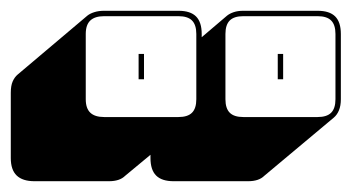

<svg xmlns="http://www.w3.org/2000/svg" viewBox="-28 -977 652 356"><path d="M303 -760Q320 -760 328 -768Q336 -776 336 -793V-914Q336 -931 328 -939Q320 -947 303 -947H165Q148 -947 139.5 -939Q131 -931 131 -914V-793Q131 -776 139.5 -768Q148 -760 165 -760ZM561 -760Q578 -760 586 -768Q594 -776 594 -793V-914Q594 -931 586 -939Q578 -947 561 -947H423Q406 -947 398 -939Q390 -931 390 -914V-793Q390 -776 398 -768Q406 -760 423 -760ZM239 -830H229V-877H239ZM497 -830H487V-877H497ZM251 -690 204 -651Q199 -646 191.5 -643.5Q184 -641 174 -641H36Q14 -641 3 -651.5Q-8 -662 -8 -684V-805Q-8 -818 -4.5 -826Q-1 -834 5 -839L134 -948Q139 -952 147 -954.5Q155 -957 165 -957H303Q325 -957 335.5 -946.5Q346 -936 346 -914V-908L393 -948Q398 -952 405.5 -954.5Q413 -957 423 -957H561Q583 -957 593.5 -946.5Q604 -936 604 -914V-793Q604 -781 600.5 -772.5Q597 -764 591 -759L462 -651Q457 -646 449.5 -643.5Q442 -641 432 -641H294Q272 -641 261.5 -651.5Q251 -662 251 -684Z"/></svg>

Font: Bungee Shade
Style: Regular
Weight: 400
Designer: David Jonathan Ross
Foundry: David Jonathan Ross
Version: Version 1.001;PS 1.0;hotconv 1.0.72;makeotf.lib2.5.5900